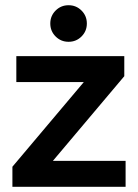

<svg xmlns="http://www.w3.org/2000/svg" viewBox="-20 -715 528 735"><path d="M27.5 0V-76.7L300.8 -400.8H42.5V-500H455.8V-423.3L182.5 -99.2H460.8V0ZM242.5 -555Q213.3 -555 192.9 -575.4Q172.5 -595.8 172.5 -625Q172.5 -654.2 192.9 -674.6Q213.3 -695 242.5 -695Q271.7 -695 292.1 -674.6Q312.5 -654.2 312.5 -625Q312.5 -595.8 292.1 -575.4Q271.7 -555 242.5 -555Z"/></svg>

Font: Funnel Display SemiBold
Style: Regular
Weight: 600
Designer: NORD ID, Kristian Moeller
Foundry: Dicotype
Version: Version 1.000